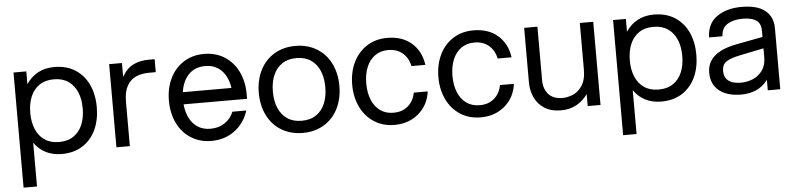

<svg xmlns="http://www.w3.org/2000/svg" viewBox="-44 -764 4948 1196"><g transform="rotate(-5 2429.5 -166.0)"><path d="M560 -260Q560 -181 531.5 -119.5Q503 -58 448.5 -23Q394 12 318 12Q261 12 217.5 -10.5Q174 -33 146 -74V200H62V-520H142V-440Q171 -484 215 -508Q259 -532 318 -532Q394 -532 448.5 -497Q503 -462 531.5 -400.5Q560 -339 560 -260ZM144 -260Q144 -202 162.5 -158Q181 -114 217.5 -89Q254 -64 308 -64Q362 -64 398.5 -89Q435 -114 453.5 -158Q472 -202 472 -260Q472 -318 453.5 -362Q435 -406 398.5 -431Q362 -456 308 -456Q254 -456 217.5 -431Q181 -406 162.5 -362Q144 -318 144 -260Z M660 -520H740V-433Q769 -485 811 -505.5Q853 -526 906 -526H945V-445H904Q857 -445 821.5 -429.5Q786 -414 765 -377Q744 -340 744 -278V0H660Z M1011 -260Q1011 -338 1041 -400Q1071 -462 1126.5 -497Q1182 -532 1254 -532Q1326 -532 1381.5 -497Q1437 -462 1467 -400Q1497 -338 1497 -260V-230H1100Q1105 -180 1124 -143Q1143 -106 1176 -85Q1209 -64 1254 -64Q1305 -64 1343 -89Q1381 -114 1399 -158H1486Q1461 -80 1399.5 -34Q1338 12 1254 12Q1182 12 1126.5 -23Q1071 -58 1041 -120Q1011 -182 1011 -260ZM1254 -456Q1190 -456 1151 -415.5Q1112 -375 1102 -306H1406Q1396 -375 1357 -415.5Q1318 -456 1254 -456Z M1573 -260Q1573 -338 1603.5 -400Q1634 -462 1691.5 -497Q1749 -532 1825 -532Q1901 -532 1958.5 -497Q2016 -462 2046.5 -400Q2077 -338 2077 -260Q2077 -182 2046.5 -120Q2016 -58 1958.5 -23Q1901 12 1825 12Q1749 12 1691.5 -23Q1634 -58 1603.5 -120Q1573 -182 1573 -260ZM1989 -260Q1989 -318 1970.5 -362Q1952 -406 1915.5 -431Q1879 -456 1825 -456Q1771 -456 1734.5 -431Q1698 -406 1679.5 -362Q1661 -318 1661 -260Q1661 -202 1679.5 -158Q1698 -114 1734.5 -89Q1771 -64 1825 -64Q1879 -64 1915.5 -89Q1952 -114 1970.5 -158Q1989 -202 1989 -260Z M2157 -260Q2157 -338 2187 -400Q2217 -462 2272 -497Q2327 -532 2399 -532Q2493 -532 2551.5 -481Q2610 -430 2622 -344H2535Q2524 -396 2488.5 -426Q2453 -456 2399 -456Q2350 -456 2315.5 -431Q2281 -406 2263 -362Q2245 -318 2245 -260Q2245 -202 2263 -158Q2281 -114 2315.5 -89Q2350 -64 2399 -64Q2453 -64 2489 -94.5Q2525 -125 2535 -178H2622Q2611 -93 2549.5 -40.5Q2488 12 2399 12Q2327 12 2272 -23Q2217 -58 2187 -120Q2157 -182 2157 -260Z M2696 -260Q2696 -338 2726 -400Q2756 -462 2811 -497Q2866 -532 2938 -532Q3032 -532 3090.5 -481Q3149 -430 3161 -344H3074Q3063 -396 3027.5 -426Q2992 -456 2938 -456Q2889 -456 2854.5 -431Q2820 -406 2802 -362Q2784 -318 2784 -260Q2784 -202 2802 -158Q2820 -114 2854.5 -89Q2889 -64 2938 -64Q2992 -64 3028 -94.5Q3064 -125 3074 -178H3161Q3150 -93 3088.5 -40.5Q3027 12 2938 12Q2866 12 2811 -23Q2756 -58 2726 -120Q2696 -182 2696 -260Z M3687 0H3607V-75Q3579 -35 3537 -11.5Q3495 12 3440 12Q3377 12 3335.5 -15Q3294 -42 3274.5 -85.5Q3255 -129 3255 -178V-520H3338V-186Q3338 -130 3368 -97Q3398 -64 3456 -64Q3483 -64 3516.5 -76Q3550 -88 3576.5 -125Q3603 -162 3603 -229V-520H3687Z M4309 -260Q4309 -181 4280.5 -119.5Q4252 -58 4197.5 -23Q4143 12 4067 12Q4010 12 3966.5 -10.5Q3923 -33 3895 -74V200H3811V-520H3891V-440Q3920 -484 3964 -508Q4008 -532 4067 -532Q4143 -532 4197.5 -497Q4252 -462 4280.5 -400.5Q4309 -339 4309 -260ZM3893 -260Q3893 -202 3911.5 -158Q3930 -114 3966.5 -89Q4003 -64 4057 -64Q4111 -64 4147.5 -89Q4184 -114 4202.5 -158Q4221 -202 4221 -260Q4221 -318 4202.5 -362Q4184 -406 4147.5 -431Q4111 -456 4057 -456Q4003 -456 3966.5 -431Q3930 -406 3911.5 -362Q3893 -318 3893 -260Z M4379 -141Q4379 -186 4401 -218Q4423 -250 4464.5 -271Q4506 -292 4566 -303L4729 -334V-374Q4729 -419 4700 -438.5Q4671 -458 4615 -458Q4560 -458 4522 -436Q4484 -414 4481 -360H4397Q4400 -448 4461.5 -490Q4523 -532 4615 -532Q4713 -532 4762 -492.5Q4811 -453 4811 -382V0H4733V-65Q4701 -24 4659 -6Q4617 12 4567 12Q4479 12 4429 -28Q4379 -68 4379 -141ZM4729 -206V-263L4578 -232Q4520 -220 4493 -202Q4466 -184 4466 -143Q4466 -105 4492 -83.5Q4518 -62 4571 -62Q4611 -62 4647 -77.5Q4683 -93 4706 -125.5Q4729 -158 4729 -206Z"/></g></svg>

Font: Aspekta Variable
Style: Regular
Weight: 400
Designer: Ivo Dolenc
Version: Version 2.100